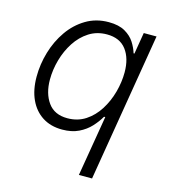

<svg xmlns="http://www.w3.org/2000/svg" viewBox="-112 -643 826 936"><g transform="rotate(15 301.0 -174.5)"><path d="M439.5 204.1H373L424.3 -101.6H418Q402.3 -74.2 378.2 -48.1Q354 -22 319.1 -5.1Q284.2 11.7 236.3 11.7Q178.2 11.7 136.5 -15.1Q94.7 -42 72.3 -90.6Q49.8 -139.2 49.8 -205.6Q49.8 -268.6 68.1 -330.3Q86.4 -392.1 121.6 -442.4Q156.7 -492.7 207.3 -522.9Q257.8 -553.2 321.8 -553.2Q372.6 -553.2 404.3 -534.9Q436 -516.6 452.9 -489.7Q469.7 -462.9 477.1 -437.5H481.4L499.5 -545.9H564ZM246.6 -48.3Q298.3 -48.3 337.9 -74.2Q377.4 -100.1 404.3 -142.8Q431.2 -185.5 445.1 -236.3Q459 -287.1 459 -336.4Q459 -407.2 426.3 -450.2Q393.6 -493.2 328.6 -493.2Q277.8 -493.2 238.3 -467.8Q198.7 -442.4 171.6 -400.6Q144.5 -358.9 130.4 -308.8Q116.2 -258.8 116.2 -209Q116.2 -138.7 148.7 -93.5Q181.2 -48.3 246.6 -48.3Z"/></g></svg>

Font: Inter Light
Style: Italic
Weight: 300
Italic angle: -9.3988°
Designer: Rasmus Andersson
Foundry: rsms
Version: Version 4.001;git-66647c0bb